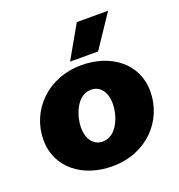

<svg xmlns="http://www.w3.org/2000/svg" viewBox="-137 -867 932 997"><g transform="rotate(-20 329.0 -368.5)"><path d="M316 15C506 15 633 -122 633 -284C633 -445 497 -534 343 -534C154 -534 25 -397 25 -236C25 -78 157 15 316 15ZM312 -123C262 -123 230 -166 230 -230C230 -287 263 -397 346 -397C397 -397 428 -354 428 -290C428 -231 395 -123 312 -123ZM449 -571 570 -752H397L294 -571Z"/></g></svg>

Font: Fixel Display Black
Style: Italic
Weight: 900
Italic angle: -10°
Designer: AlfaBravo + MacPaw
Foundry: Kyrylo Tkachov, Marchela Mozhyna, Serhii Makarenko, Maria Weinstein, Zakhar Kryvoshyya
Version: Version 1.210;Glyphs 3.2 (3217)